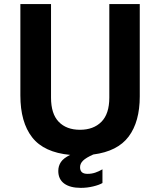

<svg xmlns="http://www.w3.org/2000/svg" viewBox="-20 -760 778 952"><path d="M442.5 6Q406.5 22 391.8 36.5Q377 51 377 69Q377 85.5 386 93.8Q395 102 414 102Q434.5 102 452.2 96Q470 90 488 79.5V147.5Q472 157 442.2 164.2Q412.5 171.5 380.5 171.5Q327.5 171.5 298.2 150Q269 128.5 269 87.5Q269 63 282 43.5Q295 24 328 8Q198 -4 139.5 -79Q81 -154 81 -287V-740H233V-276Q233 -195.5 271.2 -156Q309.5 -116.5 376.5 -116.5Q443.5 -116.5 482.8 -156Q522 -195.5 522 -276V-740H673V-282Q673 -156.5 618 -83Q563 -9.5 442.5 6Z"/></svg>

Font: 1883 Sans
Style: Bold
Weight: 700
Designer: 1883 Sans project is a fork of Public Sans.
Version: Version 1.009